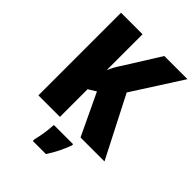

<svg xmlns="http://www.w3.org/2000/svg" viewBox="-265 -926 1173 1173"><g transform="rotate(45 322.0 -339.5)"><path d="M641 -93H434L306 -363L256 -332V-93H70V-807H256V-497Q265 -519 278.5 -542.5Q292 -566 307 -588L444 -807H644L439 -487ZM431 -21Q416 19 398.5 54.5Q381 90 356 128H243V114Q248 94 253 67.5Q258 41 261 14Q264 -13 265 -32H431Z"/></g></svg>

Font: Noto Sans Telugu UI SemiCondensed Black
Style: Regular
Weight: 900
Width: 4
Designer: Jelle Bosma - Monotype Design Team
Foundry: Monotype Imaging Inc.
Version: Version 2.005; ttfautohint (v1.8.4.7-5d5b)